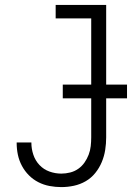

<svg xmlns="http://www.w3.org/2000/svg" viewBox="-20 -755 540 783"><path d="M230 8Q206 8 182 3.5Q158 -1 136.5 -12Q115 -23 98 -40Q81 -57 69.5 -78.5Q58 -100 53 -123.5Q48 -147 48 -171V-174H108V-172Q108 -148 116 -124Q124 -100 141 -82Q158 -64 181.5 -55.5Q205 -47 230 -47Q248 -47 266 -51.5Q284 -56 299 -66.5Q314 -77 324.5 -92Q335 -107 341.5 -124Q348 -141 350 -159Q352 -177 352 -195V-680H207V-735H413V-195Q413 -169 409 -143.5Q405 -118 395 -94Q385 -70 368.5 -49.5Q352 -29 329.5 -16Q307 -3 281.5 2.5Q256 8 230 8ZM236 -354V-410H498V-354Z"/></svg>

Font: Iosevka Custom Light
Style: Regular
Weight: 300
Monospace: yes
Designer: Belleve Invis
Foundry: Belleve Invis
Version: Version 27.3.5